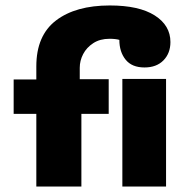

<svg xmlns="http://www.w3.org/2000/svg" viewBox="-20 -683 694 703"><path d="M113 0V-266H30V-392H113V-440Q113 -553 185 -608Q257 -663 382 -663Q489 -663 546.5 -626.5Q604 -590 604 -529Q604 -488 578.5 -462Q553 -436 509 -436Q463 -436 440 -464.5Q417 -493 417 -537Q410 -539 401 -540Q392 -541 381 -541Q346 -541 321.5 -525Q297 -509 284.5 -485Q272 -461 272 -435V-393H378V-266H278V0ZM428 0V-394H588V0Z"/></svg>

Font: Braah One
Style: Regular
Weight: 400
Designer: Ashish Kumar
Foundry: Ashish Kumar
Version: Version 1.001; ttfautohint (v1.8.4.7-5d5b);gftools[0.9.29]